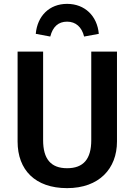

<svg xmlns="http://www.w3.org/2000/svg" viewBox="-20 -958 696 993"><path d="M327 -938C235 -938 173 -875 165 -783L240 -769C253 -820 282 -846 327 -846C372 -846 403 -818 415 -769L491 -783C483 -875 419 -938 327 -938ZM585 -691H452V-233C452 -136 412 -88 327 -88C243 -88 203 -136 203 -233V-691H71V-226C71 -79 162 15 327 15C493 15 585 -86 585 -226Z"/></svg>

Font: Fira Sans Medium
Style: Regular
Weight: 500
Designer: Carrois Corporate & Edenspiekermann AG
Foundry: Carrois Corporate GbR & Edenspiekermann AG
Version: Version 4.203